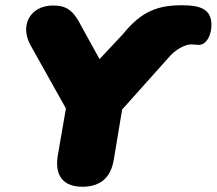

<svg xmlns="http://www.w3.org/2000/svg" viewBox="-20 -701 825 731"><path d="M294 10C362 10 402 -25 413 -92L445 -284L623 -483C649 -514 686 -532 708 -532C720 -532 729 -530 736 -530C768 -530 785 -570 785 -606C785 -665 745 -681 673 -681C582 -681 519 -659 448 -571L359 -476L291 -599C259 -664 231 -680 182 -680C96 -680 55 -606 95 -531L231 -288L200 -109C188 -35 218 10 294 10Z"/></svg>

Font: SN Pro Black
Style: Italic
Weight: 900
Italic angle: -9°
Designer: Tobias Whetton
Foundry: Supernotes
Version: Version 1.001;Glyphs 3.2 (3249)